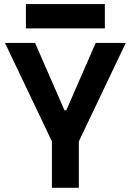

<svg xmlns="http://www.w3.org/2000/svg" viewBox="-20 -899 626 919"><path d="M235.8 -207 3.9 -693.4H147.9L288.6 -371.1H297.4L438 -693.4H582L350.1 -207ZM228.5 0V-341.8H357.4V0ZM104 -763.2V-879.4H481.9V-763.2Z"/></svg>

Font: Cascadia Code
Style: Regular
Weight: 400
Monospace: yes
Designer: Aaron Bell
Foundry: Saja Typeworks
Version: Version 2106.017